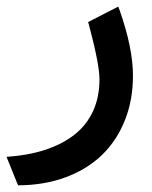

<svg xmlns="http://www.w3.org/2000/svg" viewBox="-45 -303 455 574"><path d="M6.3 244.6 -20.5 178.2 -25.4 166Q39.1 161.6 89.8 145Q140.6 128.4 177 100.1Q213.4 71.8 232.9 29.8Q252.4 -12.2 252.4 -65.9Q252.4 -110.4 220.7 -229.5L218.3 -236.8L225.6 -240.7L298.8 -278.3L308.6 -283.2L312.5 -272.9Q352.5 -159.2 352.5 -76.7Q352.5 -3.9 328.4 56.6Q304.2 117.2 260.3 159.9Q216.3 202.6 152.3 226.6Q88.4 250.5 10.7 251H9.3Z"/></svg>

Font: Samim Medium FD
Style: Medium-FD
Weight: 500
Foundry: DejaVu fonts team - Redesigned by Saber Rastikerdar
Version: Version 4.0.5